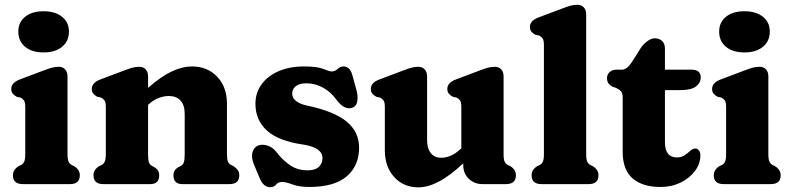

<svg xmlns="http://www.w3.org/2000/svg" viewBox="-20 -769 3304 802"><path d="M162 -550Q113.5 -550 85 -573.5Q56.5 -597 56.5 -637Q56.5 -676 85 -699Q113.5 -722 162 -722Q210.5 -722 239.2 -699Q268 -676 268 -637Q268 -597 239.2 -573.5Q210.5 -550 162 -550ZM262 -450V-126Q262 -103 266.5 -93.8Q271 -84.5 279 -80L289.5 -75Q313.5 -60 313.5 -37Q313.5 0 272.5 0H75Q34 0 34 -37Q34 -60 57.5 -75L68.5 -80Q76.5 -84.5 81 -93.8Q85.5 -103 85.5 -126V-321.5Q85.5 -342 80 -349.5Q74.5 -357 65.5 -361.5L50.5 -364.5Q40 -370 33.5 -377.5Q27 -385 27 -397.5Q27 -423.5 62.5 -437L158 -473Q180 -481.5 194.8 -485.8Q209.5 -490 225.5 -490Q242.5 -490 252.2 -479Q262 -468 262 -450Z M598.5 -450V-402Q654 -450.5 698.2 -471Q742.5 -491.5 781 -491.5Q846.5 -491.5 887.2 -448.5Q928 -405.5 928 -336.5V-126Q928 -102.5 932.2 -93.5Q936.5 -84.5 945 -80L955.5 -75Q967 -67 973.2 -58.5Q979.5 -50 979.5 -37Q979.5 0 938.5 0H741.5Q704.5 0 704.5 -37Q704.5 -58 723.5 -70L735 -76Q744 -80.5 747.8 -90.5Q751.5 -100.5 751.5 -126V-293.5Q751.5 -330 734 -349Q716.5 -368 685.5 -368Q666 -368 644 -360.2Q622 -352.5 600 -332.5L598.5 -331.5V-126Q598.5 -100.5 602.2 -90.5Q606 -80.5 615 -76L626 -70Q645 -58 645 -37Q645 0 608 0H411.5Q370.5 0 370.5 -37Q370.5 -60 394 -75L405 -80Q413 -84.5 417.5 -93.8Q422 -103 422 -126V-321.5Q422 -342 416.5 -349.5Q411 -357 402 -361.5L387 -364.5Q376.5 -370 370 -377.5Q363.5 -385 363.5 -397.5Q363.5 -423.5 399 -437L494.5 -473Q516.5 -481.5 531.2 -485.8Q546 -490 562 -490Q579 -490 588.8 -479Q598.5 -468 598.5 -450Z M1259.5 -421Q1229.5 -421 1215 -408.5Q1200.5 -396 1200.5 -378.5Q1200.5 -359.5 1216.8 -347Q1233 -334.5 1260.5 -328.5Q1375 -304.5 1427.5 -261.5Q1480 -218.5 1480 -152Q1480 -77.5 1428.8 -32.8Q1377.5 12 1271.5 12Q1229.5 12 1201.8 1.5Q1174 -9 1158 -9Q1142.5 -9 1133.2 2Q1124 13 1109 13Q1095 13 1083.8 3.8Q1072.5 -5.5 1064 -26.5L1040 -83.5Q1028.5 -113.5 1035 -134.2Q1041.5 -155 1059 -161.5Q1077 -167.5 1097.8 -160.8Q1118.5 -154 1133 -136Q1158.5 -102 1190.2 -79.8Q1222 -57.5 1264.5 -57.5Q1296.5 -57.5 1311.8 -72Q1327 -86.5 1327 -108.5Q1327 -152 1247.5 -165Q1144 -179.5 1095.5 -223.2Q1047 -267 1047 -335.5Q1047 -382 1072.8 -417Q1098.5 -452 1144.2 -471.8Q1190 -491.5 1250 -491.5Q1305 -491.5 1330.8 -481Q1356.5 -470.5 1364.5 -470.5Q1379.5 -470.5 1390.5 -481Q1401.5 -491.5 1415.5 -491.5Q1427 -491.5 1436.8 -483Q1446.5 -474.5 1452 -454.5L1470 -389Q1476 -365 1472 -344.2Q1468 -323.5 1448.5 -318Q1417.5 -310 1386.5 -351Q1363 -384 1330 -402.5Q1297 -421 1259.5 -421Z M1587.5 -141.5V-321.5Q1587.5 -342 1582 -349.5Q1576.5 -357 1567.5 -361.5L1552.5 -364.5Q1542 -370 1535.5 -377.5Q1529 -385 1529 -397.5Q1529 -423.5 1564.5 -437L1660 -473Q1682 -481.5 1696.8 -485.8Q1711.5 -490 1727.5 -490Q1744.5 -490 1754.2 -479Q1764 -468 1764 -450V-184.5Q1764 -148 1779.8 -129Q1795.5 -110 1823 -110Q1841.5 -110 1861 -117.8Q1880.5 -125.5 1901.5 -144.5L1907 -149.5V-321.5Q1907 -342 1901.5 -349.5Q1896 -357 1887 -361.5L1872 -364.5Q1861.5 -370 1855 -377.5Q1848.5 -385 1848.5 -397.5Q1848.5 -423.5 1884 -437L1979.5 -473Q2001.5 -481.5 2016.2 -485.8Q2031 -490 2047 -490Q2064 -490 2073.8 -479Q2083.5 -468 2083.5 -450V-126Q2083.5 -103 2088 -93.8Q2092.5 -84.5 2100.5 -80L2111.5 -75Q2135 -60.5 2135 -37Q2135 0 2094 0H1994.5Q1961.5 0 1938.2 -22.2Q1915 -44.5 1915 -79V-86.5Q1857 -33 1812 -9.8Q1767 13.5 1727.5 13.5Q1665.5 13.5 1626.5 -29.5Q1587.5 -72.5 1587.5 -141.5Z M2428.5 -709V-126Q2428.5 -103 2433 -93.8Q2437.5 -84.5 2445.5 -80L2456 -75Q2480 -60 2480 -37Q2480 0 2439 0H2241.5Q2200.5 0 2200.5 -37Q2200.5 -60 2224 -75L2235 -80Q2243 -84.5 2247.5 -93.8Q2252 -103 2252 -126V-580.5Q2252 -601 2246.5 -608.5Q2241 -616 2232 -620.5L2217 -623.5Q2206.5 -628.5 2200 -636.2Q2193.5 -644 2193.5 -656.5Q2193.5 -682.5 2229 -696L2324.5 -732Q2346.5 -740.5 2361.2 -744.8Q2376 -749 2392 -749Q2409 -749 2418.8 -738Q2428.5 -727 2428.5 -709Z M2553 -402 2540.5 -406Q2529 -411.5 2522.2 -420Q2515.5 -428.5 2515.5 -442.5Q2515.5 -458 2526.5 -468Q2537.5 -478 2555.5 -478H2577.5Q2599 -478 2620 -510.5L2657.5 -570Q2669 -586.5 2685 -597.8Q2701 -609 2715 -609Q2734 -609 2745.8 -597.8Q2757.5 -586.5 2757.5 -566V-478H2868.5Q2907 -478 2907 -446Q2907 -423 2887 -407.8Q2867 -392.5 2820.5 -392.5H2757.5V-175.5Q2757.5 -111.5 2807.5 -111.5Q2827 -111.5 2840.5 -121Q2854 -130.5 2864.2 -139.8Q2874.5 -149 2885.5 -148.5Q2894 -148 2900 -140Q2906 -132 2905.5 -118.5Q2905 -84 2882.5 -54.2Q2860 -24.5 2822.5 -6.2Q2785 12 2739.5 12Q2663.5 12 2622.2 -24Q2581 -60 2581 -134.5V-359.5Q2581 -380.5 2573.5 -388.2Q2566 -396 2553 -402Z M3089.5 -550Q3041 -550 3012.5 -573.5Q2984 -597 2984 -637Q2984 -676 3012.5 -699Q3041 -722 3089.5 -722Q3138 -722 3166.8 -699Q3195.5 -676 3195.5 -637Q3195.5 -597 3166.8 -573.5Q3138 -550 3089.5 -550ZM3189.5 -450V-126Q3189.5 -103 3194 -93.8Q3198.5 -84.5 3206.5 -80L3217 -75Q3241 -60 3241 -37Q3241 0 3200 0H3002.5Q2961.5 0 2961.5 -37Q2961.5 -60 2985 -75L2996 -80Q3004 -84.5 3008.5 -93.8Q3013 -103 3013 -126V-321.5Q3013 -342 3007.5 -349.5Q3002 -357 2993 -361.5L2978 -364.5Q2967.5 -370 2961 -377.5Q2954.5 -385 2954.5 -397.5Q2954.5 -423.5 2990 -437L3085.5 -473Q3107.5 -481.5 3122.2 -485.8Q3137 -490 3153 -490Q3170 -490 3179.8 -479Q3189.5 -468 3189.5 -450Z"/></svg>

Font: Fraunces 9pt SuperSoft
Style: Bold
Weight: 700
Version: Version 1.000;[b76b70a41]